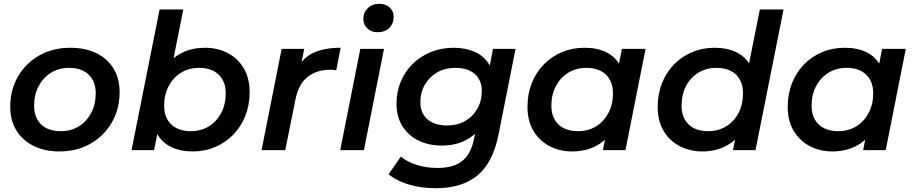

<svg xmlns="http://www.w3.org/2000/svg" viewBox="-20 -792 4828 1013"><path d="M293 7Q215 7 156.5 -22.5Q98 -52 66 -104.5Q34 -157 34 -228Q34 -318 75 -388.5Q116 -459 187.5 -499.5Q259 -540 351 -540Q430 -540 488.5 -511.5Q547 -483 579 -430.5Q611 -378 611 -306Q611 -217 570 -146Q529 -75 457.5 -34Q386 7 293 7ZM301 -100Q355 -100 396 -125.5Q437 -151 461 -196Q485 -241 485 -300Q485 -362 448 -398Q411 -434 344 -434Q291 -434 249.5 -408.5Q208 -383 184 -338Q160 -293 160 -234Q160 -171 197 -135.5Q234 -100 301 -100Z M674 0 822 -742H947L881 -410L842 -271L822 -145L793 0ZM997 7Q931 7 883 -16.5Q835 -40 809 -86Q783 -132 783 -200Q783 -275 801.5 -337.5Q820 -400 856.5 -445.5Q893 -491 944.5 -515.5Q996 -540 1062 -540Q1128 -540 1181 -512.5Q1234 -485 1265.5 -432.5Q1297 -380 1297 -306Q1297 -238 1274.5 -181Q1252 -124 1211 -82Q1170 -40 1115.5 -16.5Q1061 7 997 7ZM987 -100Q1041 -100 1082 -125.5Q1123 -151 1147 -196Q1171 -241 1171 -300Q1171 -362 1134 -398Q1097 -434 1030 -434Q977 -434 935.5 -408.5Q894 -383 870 -338Q846 -293 846 -234Q846 -172 883 -136Q920 -100 987 -100Z M1360 0 1466 -534H1585L1555 -382L1544 -426Q1581 -491 1638 -515.5Q1695 -540 1777 -540L1754 -421Q1746 -423 1739 -423.5Q1732 -424 1723 -424Q1650 -424 1602 -385.5Q1554 -347 1538 -263L1485 0Z M1775 0 1881 -534H2006L1900 0ZM1972 -622Q1938 -622 1917.5 -642.5Q1897 -663 1897 -692Q1897 -726 1920.5 -749Q1944 -772 1982 -772Q2015 -772 2036 -752.5Q2057 -733 2057 -705Q2057 -668 2034 -645Q2011 -622 1972 -622Z M2280 201Q2204 201 2140 182.5Q2076 164 2030 128L2095 34Q2126 61 2177 77.5Q2228 94 2288 94Q2376 94 2421 55.5Q2466 17 2481 -60L2503 -170L2536 -283L2556 -404L2581 -534H2700L2610 -81Q2580 68 2498 134.5Q2416 201 2280 201ZM2311 -24Q2242 -24 2188 -50.5Q2134 -77 2103 -126.5Q2072 -176 2072 -245Q2072 -308 2094.5 -361.5Q2117 -415 2157.5 -455Q2198 -495 2253.5 -517.5Q2309 -540 2375 -540Q2433 -540 2482 -519.5Q2531 -499 2560 -453.5Q2589 -408 2587 -334Q2585 -246 2552 -175.5Q2519 -105 2458 -64.5Q2397 -24 2311 -24ZM2339 -130Q2393 -130 2434 -153.5Q2475 -177 2498.5 -218.5Q2522 -260 2522 -312Q2522 -369 2485 -401.5Q2448 -434 2382 -434Q2328 -434 2287 -410.5Q2246 -387 2222 -346Q2198 -305 2198 -252Q2198 -195 2235.5 -162.5Q2273 -130 2339 -130Z M2998 7Q2933 7 2879.5 -21Q2826 -49 2794.5 -101.5Q2763 -154 2763 -228Q2763 -296 2785.5 -353Q2808 -410 2849 -452Q2890 -494 2944.5 -517Q2999 -540 3064 -540Q3131 -540 3179.5 -516Q3228 -492 3253 -443.5Q3278 -395 3276 -323Q3274 -224 3240 -149.5Q3206 -75 3145 -34Q3084 7 2998 7ZM3030 -100Q3084 -100 3125 -125.5Q3166 -151 3190 -196Q3214 -241 3214 -300Q3214 -362 3177 -398Q3140 -434 3073 -434Q3020 -434 2978.5 -408.5Q2937 -383 2913 -338Q2889 -293 2889 -234Q2889 -172 2926 -136Q2963 -100 3030 -100ZM3161 0 3185 -122 3219 -264 3236 -407 3261 -534H3386L3280 0Z M3685 7Q3620 7 3566 -21Q3512 -49 3481 -101.5Q3450 -154 3450 -228Q3450 -296 3472.5 -353Q3495 -410 3536 -452Q3577 -494 3631.5 -517Q3686 -540 3750 -540Q3816 -540 3864 -517Q3912 -494 3938 -448Q3964 -402 3964 -334Q3964 -259 3945 -196.5Q3926 -134 3890 -88.5Q3854 -43 3802.5 -18Q3751 7 3685 7ZM3717 -100Q3770 -100 3811.5 -125.5Q3853 -151 3876.5 -196Q3900 -241 3900 -300Q3900 -362 3863.5 -398Q3827 -434 3759 -434Q3707 -434 3665 -408.5Q3623 -383 3599.5 -338Q3576 -293 3576 -234Q3576 -172 3612.5 -136Q3649 -100 3717 -100ZM3847 0 3872 -122 3905 -264 3922 -407 3989 -742H4114L3966 0Z M4371 7Q4306 7 4252.5 -21Q4199 -49 4167.5 -101.5Q4136 -154 4136 -228Q4136 -296 4158.5 -353Q4181 -410 4222 -452Q4263 -494 4317.5 -517Q4372 -540 4437 -540Q4504 -540 4552.5 -516Q4601 -492 4626 -443.5Q4651 -395 4649 -323Q4647 -224 4613 -149.5Q4579 -75 4518 -34Q4457 7 4371 7ZM4403 -100Q4457 -100 4498 -125.5Q4539 -151 4563 -196Q4587 -241 4587 -300Q4587 -362 4550 -398Q4513 -434 4446 -434Q4393 -434 4351.5 -408.5Q4310 -383 4286 -338Q4262 -293 4262 -234Q4262 -172 4299 -136Q4336 -100 4403 -100ZM4534 0 4558 -122 4592 -264 4609 -407 4634 -534H4759L4653 0Z"/></svg>

Font: MOST Montserrat SemiBold
Style: Italic
Weight: 600
Italic angle: -11.3°
Designer: Julieta Ulanovsky
Foundry: Julieta Ulanovsky
Version: Version 8.000;March 11, 2024;FontCreator 15.0.0.2926 64-bit